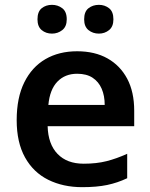

<svg xmlns="http://www.w3.org/2000/svg" viewBox="-20 -764 621 794"><path d="M299 -552Q372 -552 424.5 -522.5Q477 -493 506 -438.5Q535 -384 535 -306V-242H177Q179 -168 218 -127.5Q257 -87 326 -87Q379 -87 420.5 -97.5Q462 -108 506 -128V-27Q466 -8 423 1Q380 10 320 10Q241 10 179.5 -20.5Q118 -51 83.5 -113Q49 -175 49 -267Q49 -360 80.5 -423.5Q112 -487 168 -519.5Q224 -552 299 -552ZM299 -459Q249 -459 217.5 -426.5Q186 -394 180 -330H413Q413 -368 400.5 -397Q388 -426 363 -442.5Q338 -459 299 -459ZM135 -684Q135 -716 152.5 -730Q170 -744 195 -744Q219 -744 237.5 -730Q256 -716 256 -684Q256 -654 237.5 -639.5Q219 -625 195 -625Q170 -625 152.5 -639.5Q135 -654 135 -684ZM328 -684Q328 -716 346 -730Q364 -744 389 -744Q413 -744 431 -730Q449 -716 449 -684Q449 -654 431 -639.5Q413 -625 389 -625Q364 -625 346 -639.5Q328 -654 328 -684Z"/></svg>

Font: Noto Sans Armenian SemiBold
Style: Regular
Weight: 600
Designer: Monotype Design Team
Foundry: Monotype Imaging Inc.
Version: Version 2.007